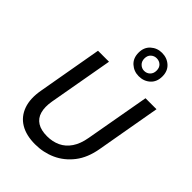

<svg xmlns="http://www.w3.org/2000/svg" viewBox="-281 -1102 1235 1235"><g transform="rotate(45 336.0 -485.0)"><path d="M279 12Q198 12 144.5 -20Q91 -52 69 -113.5Q47 -175 63 -262L140 -700H240L162 -260Q152 -202 163.5 -161.5Q175 -121 208.5 -100Q242 -79 297 -79Q347 -79 387.5 -98Q428 -117 455.5 -157.5Q483 -198 494 -261L572 -700H672L595 -262Q579 -168 532 -107.5Q485 -47 419.5 -17.5Q354 12 279 12ZM441 -769Q397 -769 365 -797.5Q333 -826 333 -876Q333 -925 365 -953.5Q397 -982 441 -982Q487 -982 518.5 -953.5Q550 -925 550 -876Q550 -826 518.5 -797.5Q487 -769 441 -769ZM441 -818Q465 -818 481 -834Q497 -850 497 -876Q497 -903 481 -918Q465 -933 441 -933Q419 -933 402.5 -918Q386 -903 386 -876Q386 -850 402.5 -834Q419 -818 441 -818Z"/></g></svg>

Font: DM Sans 28pt Medium
Style: Italic
Weight: 500
Italic angle: -10°
Version: Version 4.004;gftools[0.9.30]